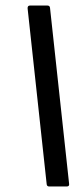

<svg xmlns="http://www.w3.org/2000/svg" viewBox="-20 -675 305 695"><path d="M158 0Q150 0 149 -8L80 -644Q79 -655 89 -655H151Q160 -655 161 -647L230 -11Q232 0 222 0Z"/></svg>

Font: Sofia Sans Extra Condensed SemiBold
Style: Italic
Weight: 600
Italic angle: -9°
Designer: Botio Nikoltchev, Ani Petrova
Foundry: lettersoup
Version: Version 4.101